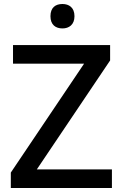

<svg xmlns="http://www.w3.org/2000/svg" viewBox="-20 -939 614 959"><path d="M292 -919C258 -919 232 -902 232 -858C232 -815 258 -797 292 -797C324 -797 352 -815 352 -858C352 -902 324 -919 292 -919ZM539 0V-93H164L530 -637V-714H45V-621H400L34 -77V0Z"/></svg>

Font: Noto Sans Devanagari UI Medium
Style: Regular
Weight: 500
Designer: Jelle Bosma - Monotype Design Team
Foundry: Monotype Imaging Inc.
Version: Version 2.004